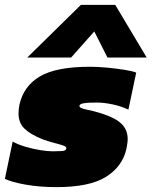

<svg xmlns="http://www.w3.org/2000/svg" viewBox="-54 -758 622 788"><path d="M58 -522 278 -738H419L548 -522H387L333 -629L238 -522ZM178 10Q110 10 52.5 0Q-5 -10 -34 -24L-2 -177Q19 -165 49.5 -156Q80 -147 110.5 -142Q141 -137 162 -137Q185 -137 200.5 -138Q216 -139 218 -148Q220 -156 205 -161Q190 -166 166.5 -172Q143 -178 119 -187Q70 -207 46 -230.5Q22 -254 22 -293Q22 -301 23 -310Q24 -319 26 -329Q43 -405 110 -444.5Q177 -484 315 -484Q347 -484 384 -480.5Q421 -477 454 -472Q487 -467 505 -460L473 -308Q444 -322 408.5 -329.5Q373 -337 345 -337Q331 -337 314.5 -336.5Q298 -336 286 -333.5Q274 -331 272 -324Q271 -314 300 -308.5Q329 -303 364 -292Q420 -274 445 -249.5Q470 -225 470 -187Q470 -178 468.5 -168.5Q467 -159 465 -148Q449 -75 381.5 -32.5Q314 10 178 10Z"/></svg>

Font: Kanit Black
Style: Italic
Weight: 900
Italic angle: -12°
Designer: Katatrad Team
Foundry: CadsonDemak
Version: Version 2.000; ttfautohint (v1.8.3)